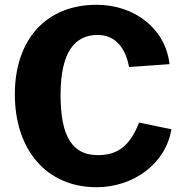

<svg xmlns="http://www.w3.org/2000/svg" viewBox="-20 -772 774 802"><path d="M383 -752C173 -752 42 -607 42 -378C42 -148 173 10 383 10C538 10 672 -88 696 -232L561 -260C524 -167 476 -124 389 -124C285 -124 233 -197 233 -375C233 -553 291 -626 388 -626C464 -626 505 -569 519 -492L688 -504C672 -650 545 -752 383 -752Z"/></svg>

Font: 18Franklin
Style: Bold
Weight: 700
Designer: Pablo Impallari, Rodrigo Fuenzalida (Modified by Dan O. Williams)
Version: Version 0.025;PS 000.025;hotconv 1.0.88;makeotf.lib2.5.64775